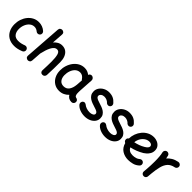

<svg xmlns="http://www.w3.org/2000/svg" viewBox="248 -1986 3294 3294"><g transform="rotate(45 1895.0 -339.0)"><path d="M471.7 -406.7Q457 -389.6 433.8 -387.9Q410.6 -386.2 393.6 -400.9Q356 -433.6 310.5 -433.6Q261.7 -433.6 224.6 -402.8Q187.5 -372.1 166.7 -322.3Q146 -272.5 146 -214.4Q146 -147.9 179.2 -105.2Q212.4 -62.5 284.2 -62.5Q317.9 -62.5 354.2 -71Q390.6 -79.6 421.4 -92.3Q443.4 -99.1 463.9 -88.1Q484.4 -77.1 490.7 -55.2Q497.1 -33.2 486.1 -13.2Q475.1 6.8 453.6 13.7Q411.1 30.3 372.8 39.1Q334.5 47.9 293 47.9Q210 47.9 152.1 12.9Q94.2 -22 64.5 -82.8Q34.7 -143.6 34.7 -220.7Q34.7 -284.7 54.4 -342.8Q74.2 -400.9 110.6 -446Q147 -491.2 197 -517.6Q247.1 -543.9 307.6 -543.9Q353.5 -543.9 393.3 -528.8Q433.1 -513.7 465.8 -484.9Q482.9 -470.2 484.9 -447Q486.8 -423.8 471.7 -406.7Z M630.4 55.2Q609.9 53.2 594 38.1Q578.1 22.9 580.1 -3.9L627.4 -680.7Q629.4 -708 647.7 -720.9Q666 -733.9 687 -732.4Q707.5 -730.5 723.9 -715.3Q740.2 -700.2 737.8 -672.9L723.6 -467.3Q753.4 -501.5 790.8 -522.5Q828.1 -543.5 873 -543.5Q933.1 -543.5 972.4 -513.2Q1011.7 -482.9 1031.2 -431.9Q1050.8 -380.9 1050.8 -319.3Q1050.8 -241.7 1049.8 -161.6Q1048.8 -81.5 1044.4 0.5Q1043.5 21 1028.6 37.8Q1013.7 54.7 987.8 54.7Q960.9 54.7 946.5 38.3Q932.1 22 933.1 0.5Q936 -61.5 937.5 -115.5Q939 -169.4 939 -220.7Q939 -318.4 922.4 -375.7Q905.8 -433.1 859.4 -433.1Q828.1 -433.1 804 -411.9Q779.8 -390.6 761.5 -354.7Q743.2 -318.8 729.2 -275.1Q715.3 -231.4 705.1 -186Q704.6 -182.6 703.1 -179.7L690.4 3.9Q688.5 31.2 670.2 44.2Q651.9 57.1 630.4 55.2Z M1669.9 33.2Q1629.9 33.2 1602.1 16.4Q1574.2 -0.5 1557.1 -29.8Q1523.9 6.8 1479.5 27.3Q1435.1 47.9 1381.8 47.9Q1312.5 47.9 1260 14.2Q1207.5 -19.5 1178 -77.9Q1148.4 -136.2 1147.5 -209Q1146.5 -273.4 1165.8 -333.3Q1185.1 -393.1 1221.4 -440.7Q1257.8 -488.3 1308.1 -516.1Q1358.4 -543.9 1418.9 -543.9Q1455.1 -543.9 1485.8 -532.5Q1516.6 -521 1543.9 -499.5Q1548.8 -518.1 1564.9 -528.6Q1581.1 -539.1 1601.1 -536.6Q1624 -533.2 1639.4 -514.6Q1654.8 -496.1 1653.3 -474.1L1639.2 -245.6Q1638.7 -236.3 1637.7 -227.1Q1636.2 -206.5 1636 -182.6Q1635.7 -158.7 1636.7 -143.6Q1638.2 -117.7 1647.7 -98.1Q1657.2 -78.6 1687 -74.7Q1701.2 -69.8 1713.4 -58.1Q1725.6 -46.4 1725.6 -22Q1726.1 0.5 1709.5 16.8Q1692.9 33.2 1669.9 33.2ZM1382.8 -62.5Q1448.2 -62.5 1483.4 -111.3Q1518.6 -160.2 1526.4 -243.7Q1526.9 -247.6 1526.9 -251Q1526.9 -253.9 1527.3 -256.3Q1527.8 -258.8 1527.8 -261.2L1534.2 -357.9Q1523.4 -365.2 1517.1 -376Q1499.5 -402.3 1474.6 -418Q1449.7 -433.6 1418 -433.6Q1367.7 -433.6 1331.5 -401.1Q1295.4 -368.7 1276.6 -316.9Q1257.8 -265.1 1258.8 -207.5Q1260.3 -142.1 1292.2 -102.3Q1324.2 -62.5 1382.8 -62.5Z M2194.8 -390.1Q2180.7 -373 2159.2 -371.1Q2137.7 -369.1 2117.7 -382.8Q2097.2 -407.2 2067.9 -420.4Q2038.6 -433.6 2006.8 -433.6Q1969.7 -433.6 1944.8 -414.6Q1919.9 -395.5 1919.9 -368.7Q1919.9 -348.6 1935.5 -335.2Q1951.2 -321.8 1976.1 -312.3Q2001 -302.7 2028.3 -294.4Q2058.6 -285.6 2091.8 -273.2Q2125 -260.7 2153.8 -241.5Q2182.6 -222.2 2200.9 -192.6Q2219.2 -163.1 2219.2 -119.6Q2219.2 -71.8 2190.4 -33.7Q2161.6 4.4 2112.3 26.1Q2063 47.9 2001.5 47.9Q1936.5 47.9 1880.9 25.1Q1825.2 2.4 1794.9 -38.1Q1782.7 -57.1 1787.4 -79.8Q1792 -102.5 1810.5 -114.7Q1829.1 -127.4 1846.2 -122.3Q1863.3 -117.2 1875 -108.9Q1896 -89.4 1934.3 -75.9Q1972.7 -62.5 2014.2 -62.5Q2053.2 -62.5 2080.6 -77.6Q2107.9 -92.8 2107.9 -117.2Q2107.9 -136.7 2092.8 -149.4Q2077.6 -162.1 2053.7 -171.1Q2029.8 -180.2 2002.9 -188Q1972.7 -197.3 1939 -209.7Q1905.3 -222.2 1875.7 -242.2Q1846.2 -262.2 1827.6 -292.7Q1809.1 -323.2 1809.1 -368.7Q1809.1 -417 1836.7 -457Q1864.3 -497.1 1910.2 -521Q1956.1 -544.9 2010.7 -544.9Q2069.8 -544.9 2112.5 -524.9Q2155.3 -504.9 2187 -467.3Q2204.6 -452.6 2206.8 -429.9Q2209 -407.2 2194.8 -390.1Z M2692.9 -390.1Q2678.7 -373 2657.2 -371.1Q2635.7 -369.1 2615.7 -382.8Q2595.2 -407.2 2565.9 -420.4Q2536.6 -433.6 2504.9 -433.6Q2467.8 -433.6 2442.9 -414.6Q2418 -395.5 2418 -368.7Q2418 -348.6 2433.6 -335.2Q2449.2 -321.8 2474.1 -312.3Q2499 -302.7 2526.4 -294.4Q2556.6 -285.6 2589.8 -273.2Q2623 -260.7 2651.9 -241.5Q2680.7 -222.2 2699 -192.6Q2717.3 -163.1 2717.3 -119.6Q2717.3 -71.8 2688.5 -33.7Q2659.7 4.4 2610.4 26.1Q2561 47.9 2499.5 47.9Q2434.6 47.9 2378.9 25.1Q2323.2 2.4 2293 -38.1Q2280.8 -57.1 2285.4 -79.8Q2290 -102.5 2308.6 -114.7Q2327.1 -127.4 2344.2 -122.3Q2361.3 -117.2 2373 -108.9Q2394 -89.4 2432.4 -75.9Q2470.7 -62.5 2512.2 -62.5Q2551.3 -62.5 2578.6 -77.6Q2606 -92.8 2606 -117.2Q2606 -136.7 2590.8 -149.4Q2575.7 -162.1 2551.8 -171.1Q2527.8 -180.2 2501 -188Q2470.7 -197.3 2437 -209.7Q2403.3 -222.2 2373.8 -242.2Q2344.2 -262.2 2325.7 -292.7Q2307.1 -323.2 2307.1 -368.7Q2307.1 -417 2334.7 -457Q2362.3 -497.1 2408.2 -521Q2454.1 -544.9 2508.8 -544.9Q2567.9 -544.9 2610.6 -524.9Q2653.3 -504.9 2685.1 -467.3Q2702.6 -452.6 2704.8 -429.9Q2707 -407.2 2692.9 -390.1Z M3265.6 -22.9Q3219.2 19.5 3164.6 33.7Q3109.9 47.9 3057.1 47.9Q2974.6 47.9 2909.4 6.6Q2844.2 -34.7 2820.3 -123Q2805.2 -128.4 2794.7 -141.6Q2784.2 -154.8 2783.2 -171.9Q2781.2 -204.6 2809.1 -222.2Q2810.5 -281.7 2831.5 -338.9Q2852.5 -396 2890.9 -442.4Q2929.2 -488.8 2982.7 -516.4Q3036.1 -543.9 3102.5 -543.9Q3141.1 -543.9 3180.4 -527.3Q3219.7 -510.7 3246.3 -477.3Q3272.9 -443.8 3272.9 -393.1Q3272.9 -348.1 3252.9 -313.7Q3232.9 -279.3 3206.8 -256.1Q3180.7 -232.9 3162.6 -222.2Q3053.7 -157.2 2935.1 -132.8Q2966.3 -62.5 3057.1 -62.5Q3144 -62.5 3191.4 -105Q3208.5 -120.6 3231.4 -119.4Q3254.4 -118.2 3269.5 -101.1Q3285.2 -84.5 3283.9 -61.3Q3282.7 -38.1 3265.6 -22.9ZM3099.6 -433.6Q3054.2 -433.6 3015.1 -408Q2976.1 -382.3 2950.4 -338.9Q2924.8 -295.4 2920.4 -242.2Q2969.7 -252 3015.4 -269Q3061 -286.1 3101.6 -310.1Q3165.5 -348.1 3165.5 -384.3Q3165.5 -407.2 3146.7 -420.4Q3127.9 -433.6 3099.6 -433.6Z M3439.9 55.2Q3432.6 54.7 3425.8 51.8Q3425.3 51.8 3424.8 51.8Q3424.3 51.3 3423.8 51.3Q3397 40 3391.1 12.2Q3391.1 11.7 3391.1 11.2Q3390.6 10.7 3390.6 10.3Q3389.2 2.4 3390.1 -5.4Q3390.1 -7.8 3390.6 -9.8Q3392.1 -25.9 3393.3 -42Q3394.5 -58.1 3396 -74.7Q3399.4 -117.2 3401.4 -165Q3403.3 -212.9 3403.3 -259.8Q3403.3 -321.8 3398.4 -376.2Q3393.6 -430.7 3385.3 -458.5Q3378.9 -480 3390.1 -500.5Q3401.4 -521 3422.9 -527.3Q3444.3 -533.7 3464.8 -522.7Q3485.4 -511.7 3491.7 -490.2Q3499 -464.8 3503.9 -431.6Q3536.1 -470.7 3582.5 -498.3Q3628.9 -525.9 3693.8 -538.6Q3716.3 -542.5 3735.8 -529.8Q3755.4 -517.1 3759.3 -494.6Q3763.2 -472.2 3750.5 -452.6Q3737.8 -433.1 3715.3 -429.2Q3637.7 -414.1 3596.2 -367.9Q3554.7 -321.8 3535.9 -247.3Q3517.1 -172.9 3507.3 -72.3Q3504.4 -30.3 3500.5 5.4Q3500 12.7 3497.1 19.5Q3497.1 20 3497.1 20.5Q3496.6 21 3496.6 21.5Q3485.4 48.3 3457.5 54.2Q3457 54.2 3456.5 54.2Q3456.1 54.7 3455.6 54.7Q3447.8 56.2 3439.9 55.2Z"/></g></svg>

Font: Mikhak-DS2-FD SemiBold
Style: Regular
Weight: 600
Designer: Amin Abedi
Version: Version 3.2